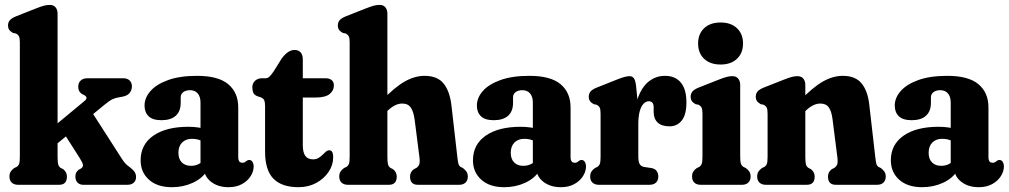

<svg xmlns="http://www.w3.org/2000/svg" viewBox="-20 -769 4198 799"><path d="M55.3 0Q38.6 0 28.9 -9Q19.3 -18.1 19.3 -34.2Q19.3 -46.7 24.4 -54.7Q29.5 -62.8 39.3 -69.8L48.6 -74.2Q56 -78.3 59.3 -86.6Q62.6 -94.9 62.6 -116.8V-592.6Q62.6 -610.5 58.8 -617.9Q54.9 -625.2 46 -629.6L33.9 -632Q22.7 -638.4 18.1 -645.4Q13.4 -652.4 13.4 -663.2Q13.4 -675.6 20.8 -684.6Q28.2 -693.6 47 -701.2L128.1 -733.2Q150.6 -742.2 163.2 -745.4Q175.9 -748.6 186.7 -748.6Q203 -748.6 211.3 -738.4Q219.6 -728.3 219.6 -711.8V-116.8Q219.6 -93.7 222.3 -84.4Q225 -75.1 232.8 -70.2L242.9 -65Q258.5 -53 258.5 -34.2Q258.5 0 226.1 0ZM170.6 -215.1 333.1 -350Q340.2 -355.9 339.9 -361.7Q339.7 -367.5 332.1 -372.3L320.1 -378.4Q312.2 -384.2 308.9 -391.3Q305.6 -398.3 305.6 -408Q305.6 -424.5 315.8 -433.9Q326.1 -443.4 344.4 -443.4H492.9Q509.6 -443.4 519.2 -434.3Q528.9 -425.3 528.9 -409.2Q528.9 -393.9 518.8 -381.3Q508.7 -368.6 479.1 -364.7Q462.2 -362.4 449.3 -356.6Q436.4 -350.8 416 -334L193.6 -151.4ZM347.5 -325.8 488.1 -106.7Q496.5 -94.1 503.2 -87.2Q510 -80.3 519 -74.2Q535.2 -61.8 540.7 -52.7Q546.2 -43.7 546.2 -32.2Q546.2 -17.3 536.5 -8.6Q526.9 0 510.2 0H326.1Q311.8 0 302.7 -9.2Q293.7 -18.5 293.7 -34.2Q293.7 -43.5 296.8 -49.9Q299.9 -56.4 306.9 -62.2L317 -67.8Q326.4 -74 325.2 -83Q323.9 -92.1 311.5 -111.6L231.4 -237.2Z M828.4 -72.6V-86.2L814.4 -88V-342.1Q814.4 -366.5 802.9 -380.1Q791.4 -393.7 770.6 -393.7Q753.6 -393.7 742.8 -385.7Q732 -377.6 732 -364V-341.1Q732 -305.8 711.4 -287.3Q690.8 -268.8 652 -268.8Q615.4 -268.8 598.5 -285.2Q581.5 -301.6 581.5 -329.8Q581.5 -361.7 606 -389.9Q630.5 -418.1 679.2 -435.7Q727.9 -453.4 800.1 -453.4Q888.4 -453.4 929.9 -418.5Q971.4 -383.6 971.4 -322V-112.7Q971.4 -104.4 975.2 -98Q979.1 -91.7 989.1 -91.7Q994.4 -91.7 998 -93.5Q1001.7 -95.4 1004.8 -98.4Q1007.2 -100.3 1010.2 -101.8Q1013.2 -103.3 1017.1 -103.3Q1025.9 -103.3 1030.7 -95.3Q1035.6 -87.4 1035.6 -76.3Q1035.6 -55.6 1022.9 -35.7Q1010.3 -15.8 986.9 -2.9Q963.5 10 931.1 10Q886.6 10 857.5 -13.1Q828.4 -36.3 828.4 -72.6ZM565.2 -102Q565.2 -167.6 618.3 -204.5Q671.4 -241.4 763.8 -241.4Q785.8 -241.4 806.1 -238.4Q826.5 -235.4 839.9 -229.7L824.8 -179.8Q813.5 -185.9 802.8 -188.6Q792.1 -191.3 778.7 -191.3Q753 -191.3 737.7 -175.7Q722.5 -160.2 722.5 -133.4Q722.5 -107.2 736.7 -93Q750.9 -78.9 774.8 -78.9Q792.9 -78.9 807.9 -86.8Q822.9 -94.8 831.5 -106.7L842.4 -59.2Q822.1 -26.6 782.3 -8.3Q742.4 10 695.6 10Q634.6 10 599.9 -21.2Q565.2 -52.4 565.2 -102Z M1064.8 -364.2 1050.2 -368.9Q1037.3 -374.7 1033.7 -384Q1030.1 -393.3 1030.1 -406.1Q1030.1 -422.4 1041.4 -432.9Q1052.7 -443.4 1070.6 -443.4H1085.3Q1093.2 -443.4 1100.4 -449.3Q1107.5 -455.3 1119 -472.2L1151.8 -524.8Q1164.8 -542.6 1178.1 -551.8Q1191.5 -561.1 1206 -561.1Q1221.6 -561.1 1230.8 -551.2Q1240.1 -541.4 1240.1 -520.9V-164.7Q1240.1 -134.9 1250.5 -120.4Q1261 -105.9 1282.8 -105.9Q1296 -105.9 1305.4 -111.6Q1314.9 -117.3 1322.2 -124.7Q1329.5 -132.2 1336.2 -137.9Q1342.9 -143.6 1350 -143.6Q1358 -143.6 1362.2 -136.8Q1366.5 -130.1 1366.5 -113.8Q1366.5 -81.9 1347.4 -53.6Q1328.4 -25.3 1295.8 -7.6Q1263.3 10 1222.1 10Q1152.7 10 1117.9 -25.4Q1083.1 -60.9 1083.1 -137.6V-326.2Q1083.1 -341.9 1080.2 -350.4Q1077.3 -358.8 1064.8 -364.2ZM1183.4 -363.1V-443.4H1333.4Q1350.8 -443.4 1360.1 -435.7Q1369.5 -428 1369.5 -413.5Q1369.5 -392.1 1351.6 -377.6Q1333.7 -363.1 1292.8 -363.1Z M1592.1 -711.8V-116.8Q1592.1 -93.7 1594.8 -84.4Q1597.5 -75.1 1605.3 -70.2L1615.4 -65Q1631 -53 1631 -34.2Q1631 0 1598.6 0H1427.8Q1411.1 0 1401.4 -9Q1391.8 -18.1 1391.8 -34.2Q1391.8 -46.7 1396.9 -54.7Q1402 -62.8 1411.8 -69.8L1421.1 -74.2Q1428.5 -78.3 1431.8 -86.6Q1435.1 -94.9 1435.1 -116.8V-592.6Q1435.1 -610.5 1431.3 -617.9Q1427.4 -625.2 1418.5 -629.6L1406.4 -632Q1395.2 -638.4 1390.6 -645.4Q1385.9 -652.4 1385.9 -663.2Q1385.9 -675.6 1393.3 -684.6Q1400.7 -693.6 1419.5 -701.2L1500.6 -733.2Q1523.1 -742.2 1535.7 -745.4Q1548.4 -748.6 1559.2 -748.6Q1575.5 -748.6 1583.8 -738.4Q1592.1 -728.3 1592.1 -711.8ZM1577.5 -293.8 1548.2 -329.2 1568 -349.6Q1623 -406.6 1664.6 -430Q1706.3 -453.4 1746.5 -453.4Q1800.6 -453.4 1826.3 -421.1Q1852 -388.8 1858.7 -330L1883.1 -116.8Q1885.5 -95.3 1887.8 -87Q1890.1 -78.7 1897.1 -74.2L1906.4 -69.8Q1915.8 -62.4 1921.3 -54.5Q1926.8 -46.7 1926.8 -34.2Q1926.8 -18.1 1917.1 -9Q1907.5 0 1890.8 0H1718.8Q1686.4 0 1686.4 -34.2Q1686.4 -53.8 1702.4 -65L1712.5 -70.2Q1720.3 -75.1 1724.2 -83.6Q1728.1 -92.1 1725.7 -112.8L1705.7 -269.7Q1701.2 -304.1 1689.7 -321.1Q1678.2 -338.1 1653.7 -338.1Q1639.9 -338.1 1625.1 -331.3Q1610.4 -324.5 1592.8 -308.1Z M2211.4 -72.6V-86.2L2197.4 -88V-342.1Q2197.4 -366.5 2185.9 -380.1Q2174.4 -393.7 2153.6 -393.7Q2136.6 -393.7 2125.8 -385.7Q2115 -377.6 2115 -364V-341.1Q2115 -305.8 2094.4 -287.3Q2073.8 -268.8 2035 -268.8Q1998.4 -268.8 1981.5 -285.2Q1964.5 -301.6 1964.5 -329.8Q1964.5 -361.7 1989 -389.9Q2013.5 -418.1 2062.2 -435.7Q2110.9 -453.4 2183.1 -453.4Q2271.4 -453.4 2312.9 -418.5Q2354.4 -383.6 2354.4 -322V-112.7Q2354.4 -104.4 2358.2 -98Q2362.1 -91.7 2372.1 -91.7Q2377.4 -91.7 2381 -93.5Q2384.7 -95.4 2387.8 -98.4Q2390.2 -100.3 2393.2 -101.8Q2396.2 -103.3 2400.1 -103.3Q2408.9 -103.3 2413.7 -95.3Q2418.6 -87.4 2418.6 -76.3Q2418.6 -55.6 2405.9 -35.7Q2393.3 -15.8 2369.9 -2.9Q2346.5 10 2314.1 10Q2269.6 10 2240.5 -13.1Q2211.4 -36.3 2211.4 -72.6ZM1948.2 -102Q1948.2 -167.6 2001.3 -204.5Q2054.4 -241.4 2146.8 -241.4Q2168.8 -241.4 2189.1 -238.4Q2209.5 -235.4 2222.9 -229.7L2207.8 -179.8Q2196.5 -185.9 2185.8 -188.6Q2175.1 -191.3 2161.7 -191.3Q2136 -191.3 2120.7 -175.7Q2105.5 -160.2 2105.5 -133.4Q2105.5 -107.2 2119.7 -93Q2133.9 -78.9 2157.8 -78.9Q2175.9 -78.9 2190.9 -86.8Q2205.9 -94.8 2214.5 -106.7L2225.4 -59.2Q2205.1 -26.6 2165.3 -8.3Q2125.4 10 2078.6 10Q2017.6 10 1982.9 -21.2Q1948.2 -52.4 1948.2 -102Z M2617.8 -243.4Q2617.8 -315.9 2634.9 -362.3Q2652 -408.8 2681.2 -431.1Q2710.4 -453.4 2747.2 -453.4Q2789.7 -453.4 2813.1 -425.6Q2836.5 -397.9 2836.5 -342.8Q2836.5 -291.6 2817.1 -267.5Q2797.8 -243.3 2766.5 -243.3Q2733.4 -243.3 2716.8 -259.1Q2700.2 -274.9 2700.2 -302.9V-321.6Q2700.2 -335 2695.1 -341.3Q2690.1 -347.6 2679.9 -347.6Q2667.8 -347.6 2657.8 -337Q2647.8 -326.4 2642 -305.4Q2636.3 -284.4 2636.3 -252.9ZM2627.1 -410.5 2636.3 -316.4V-116.8Q2636.3 -96.9 2641.8 -86.7Q2647.3 -76.5 2660.7 -74.2L2690 -69.8Q2705.4 -67.3 2712.5 -57.6Q2719.6 -47.9 2719.6 -34.2Q2719.6 -18.9 2710.1 -9.4Q2700.7 0 2682.4 0H2472Q2455.3 0 2445.7 -9Q2436 -18.1 2436 -34.2Q2436 -46.7 2441.1 -54.7Q2446.2 -62.8 2456 -69.8L2465.3 -74.2Q2472.7 -78.7 2476 -86.8Q2479.3 -94.9 2479.3 -116.8V-296.1Q2479.3 -314 2475.5 -321.4Q2471.6 -328.7 2462.7 -333.1L2450.6 -335.5Q2439.4 -341.9 2434.8 -348.9Q2430.1 -355.9 2430.1 -366.7Q2430.1 -379.1 2437.7 -388.3Q2445.3 -397.5 2463.7 -404.7L2548.4 -438.3Q2566.9 -445.7 2579.3 -448.9Q2591.8 -452.1 2599.8 -452.1Q2611.3 -452.1 2617.8 -443.5Q2624.3 -435 2627.1 -410.5Z M3060.3 -415.3V-116.8Q3060.3 -95.3 3063.6 -87Q3066.9 -78.7 3074.3 -74.2L3083.6 -69.8Q3093 -63.2 3098.3 -54.9Q3103.6 -46.7 3103.6 -34.2Q3103.6 -18.1 3093.9 -9Q3084.3 0 3067.6 0H2896Q2878.9 0 2869.5 -9Q2860 -18.1 2860 -34.2Q2860 -46.7 2865.1 -54.9Q2870.2 -63.2 2880 -69.8L2889.3 -74.2Q2896.7 -78.7 2900 -87Q2903.3 -95.3 2903.3 -116.8V-296.1Q2903.3 -314 2899.5 -321.4Q2895.6 -328.7 2886.7 -333.1L2874.6 -335.5Q2863.4 -341.9 2858.8 -348.9Q2854.1 -355.9 2854.1 -366.7Q2854.1 -379.1 2861.5 -388.1Q2868.9 -397.1 2887.7 -404.7L2968.8 -436.7Q2991.3 -445.7 3003.9 -448.9Q3016.6 -452.1 3027.4 -452.1Q3043.7 -452.1 3052 -441.9Q3060.3 -431.8 3060.3 -415.3ZM2978.6 -500.5Q2935.4 -500.5 2910.2 -524.3Q2885.1 -548 2885.1 -587.9Q2885.1 -627.9 2910.2 -651.6Q2935.4 -675.4 2978.6 -675.4Q3021.8 -675.4 3046.9 -651.7Q3072.1 -628 3072.1 -588Q3072.1 -548 3046.9 -524.3Q3021.8 -500.5 2978.6 -500.5Z M3331.3 -415.3V-116.8Q3331.3 -93.7 3334 -84.4Q3336.7 -75.1 3344.5 -70.2L3354.6 -65Q3370.2 -53 3370.2 -34.2Q3370.2 0 3337.8 0H3167Q3150.3 0 3140.7 -9Q3131 -18.1 3131 -34.2Q3131 -46.7 3136.1 -54.7Q3141.2 -62.8 3151 -69.8L3160.3 -74.2Q3167.7 -78.3 3171 -86.6Q3174.3 -94.9 3174.3 -116.8V-296.1Q3174.3 -314 3170.5 -321.4Q3166.6 -328.7 3157.7 -333.1L3145.6 -335.5Q3134.4 -341.9 3129.8 -348.9Q3125.1 -355.9 3125.1 -366.7Q3125.1 -379.1 3132.5 -388.1Q3139.9 -397.1 3158.7 -404.7L3239.8 -436.7Q3262.3 -445.7 3274.9 -448.9Q3287.6 -452.1 3298.4 -452.1Q3314.7 -452.1 3323 -441.9Q3331.3 -431.8 3331.3 -415.3ZM3316.7 -292.8 3287.4 -328.2 3307.2 -348.6Q3362.4 -405.8 3404.2 -429.6Q3446 -453.4 3486.7 -453.4Q3540.2 -453.4 3565.7 -421.7Q3591.2 -390.1 3597.4 -333.8L3622.3 -116.8Q3624.7 -95.3 3627 -87Q3629.3 -78.7 3636.3 -74.2L3645.6 -69.8Q3655 -62.4 3660.5 -54.5Q3666 -46.7 3666 -34.2Q3666 -18.1 3656.3 -9Q3646.7 0 3630 0H3458Q3425.6 0 3425.6 -34.2Q3425.6 -53.8 3441.6 -65L3451.7 -70.2Q3459.5 -75.1 3463.4 -83.6Q3467.3 -92.1 3464.9 -112.8L3444.5 -273.5Q3440.4 -305.9 3429 -322Q3417.7 -338.1 3393.9 -338.1Q3379.2 -338.1 3364.1 -330.9Q3349.1 -323.6 3331.8 -307.1Z M3950.4 -72.6V-86.2L3936.4 -88V-342.1Q3936.4 -366.5 3924.9 -380.1Q3913.4 -393.7 3892.6 -393.7Q3875.6 -393.7 3864.8 -385.7Q3854 -377.6 3854 -364V-341.1Q3854 -305.8 3833.4 -287.3Q3812.8 -268.8 3774 -268.8Q3737.4 -268.8 3720.5 -285.2Q3703.5 -301.6 3703.5 -329.8Q3703.5 -361.7 3728 -389.9Q3752.5 -418.1 3801.2 -435.7Q3849.9 -453.4 3922.1 -453.4Q4010.4 -453.4 4051.9 -418.5Q4093.4 -383.6 4093.4 -322V-112.7Q4093.4 -104.4 4097.2 -98Q4101.1 -91.7 4111.1 -91.7Q4116.4 -91.7 4120 -93.5Q4123.7 -95.4 4126.8 -98.4Q4129.2 -100.3 4132.2 -101.8Q4135.2 -103.3 4139.1 -103.3Q4147.9 -103.3 4152.7 -95.3Q4157.6 -87.4 4157.6 -76.3Q4157.6 -55.6 4144.9 -35.7Q4132.3 -15.8 4108.9 -2.9Q4085.5 10 4053.1 10Q4008.6 10 3979.5 -13.1Q3950.4 -36.3 3950.4 -72.6ZM3687.2 -102Q3687.2 -167.6 3740.3 -204.5Q3793.4 -241.4 3885.8 -241.4Q3907.8 -241.4 3928.1 -238.4Q3948.5 -235.4 3961.9 -229.7L3946.8 -179.8Q3935.5 -185.9 3924.8 -188.6Q3914.1 -191.3 3900.7 -191.3Q3875 -191.3 3859.7 -175.7Q3844.5 -160.2 3844.5 -133.4Q3844.5 -107.2 3858.7 -93Q3872.9 -78.9 3896.8 -78.9Q3914.9 -78.9 3929.9 -86.8Q3944.9 -94.8 3953.5 -106.7L3964.4 -59.2Q3944.1 -26.6 3904.3 -8.3Q3864.4 10 3817.6 10Q3756.6 10 3721.9 -21.2Q3687.2 -52.4 3687.2 -102Z"/></svg>

Font: Fraunces 144pt S100 Black
Style: Regular
Weight: 900
Version: Version 1.000